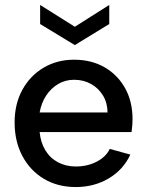

<svg xmlns="http://www.w3.org/2000/svg" viewBox="-20 -748 594 775"><path d="M286 7Q213 7 157.5 -26Q102 -59 70.5 -118Q39 -177 39 -254Q39 -328 70 -385Q101 -442 155.5 -474.5Q210 -507 279 -507Q349 -507 402 -476.5Q455 -446 485 -392Q515 -338 515 -267Q515 -256 514 -242.5Q513 -229 511 -215H140Q144 -173 163 -141.5Q182 -110 214 -93Q246 -76 286 -76Q333 -76 370.5 -95.5Q408 -115 423 -147L506 -124Q478 -63 419 -28Q360 7 286 7ZM140 -294H414Q414 -332 396 -362Q378 -392 347.5 -409Q317 -426 279 -426Q244 -426 215 -409Q186 -392 166.5 -362.5Q147 -333 140 -294ZM282 -566 142 -651V-728L282 -640L421 -728V-651Z"/></svg>

Font: Envelope Sans Variable
Style: Regular
Weight: 500
Designer: Andreas Rasmussen / Norman Anderson
Foundry: mail.de GmbH
Version: Version 1.150